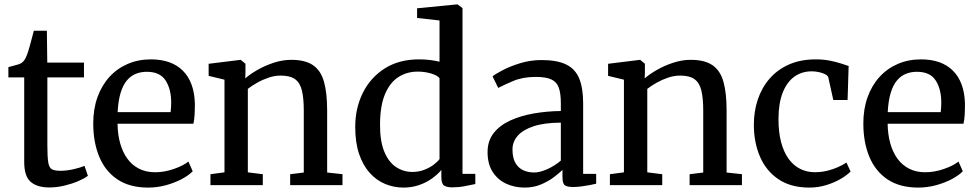

<svg xmlns="http://www.w3.org/2000/svg" viewBox="-20 -839 4424 870"><path d="M203 10.4Q148.7 10.4 119.2 -14.8Q89.7 -40 89.7 -105.3V-488.4H18V-534.9Q28 -537.7 40.1 -540.8Q52.1 -543.8 62.6 -547.1Q73 -550.4 77.9 -554Q83.8 -558.5 87.9 -563.4Q92 -568.3 95.5 -574.9Q99.1 -581.6 102.5 -591.1Q107.3 -603.4 113.3 -624.9Q119.2 -646.4 124.8 -667.4Q130.4 -688.4 133.2 -699.6H192.4L194.2 -555.3H360.5V-488.4H194.6V-182.2Q194.6 -127.7 198.7 -103Q202.8 -78.3 215.6 -71.7Q228.4 -65.1 254 -65.1Q282.5 -65.1 314.6 -72.6Q346.7 -80.1 362.9 -87.4L378.3 -42.3Q362.8 -30.4 334.7 -18.3Q306.5 -6.2 272 2.1Q237.5 10.4 203 10.4Z M651.4 11Q567.7 11 512.3 -26Q457 -63 429.8 -128.6Q402.5 -194.2 402.5 -279.4Q402.5 -345.4 421.8 -398.9Q441.1 -452.4 476.1 -490.7Q511 -528.9 558.8 -549.4Q606.7 -570 663.7 -570Q757.2 -570 808.6 -518.6Q860 -467.1 863 -370.6Q863 -340.5 861.7 -318Q860.3 -295.5 856.3 -278.2H512.6Q513.3 -230 524.5 -189.7Q535.7 -149.4 557.1 -120Q578.5 -90.6 610 -74.6Q641.6 -58.5 682.9 -58.5Q725 -58.5 768 -73.5Q810.9 -88.5 833.7 -106.8L853.2 -63Q835.3 -44.4 803.6 -27.5Q771.8 -10.7 732.2 0.2Q692.5 11 651.4 11ZM513 -330.9H753Q754.2 -339.6 755 -352.1Q755.7 -364.7 755.7 -374.1Q755.7 -434.9 730.4 -474.3Q705.1 -513.7 645.1 -513.7Q618.3 -513.7 595.4 -504.5Q572.4 -495.3 554.8 -474.3Q537.2 -453.4 526.5 -418.2Q515.8 -383 513 -330.9Z M997.2 -58.1V-477.9L925.4 -495.3V-550L1068.1 -567.6H1071.1L1092.2 -550.1V-508.3L1091.2 -483.7Q1112.9 -503 1147 -522.4Q1181.1 -541.9 1220.9 -554.9Q1260.7 -567.9 1299.5 -567.9Q1362.8 -567.9 1398.1 -543.8Q1433.5 -519.8 1447.9 -469.2Q1462.4 -418.5 1462.4 -338.6V-57.2L1531.9 -49.8V0H1294.8V-49.6L1356.5 -57.2V-338Q1356.5 -392.7 1348.3 -427.8Q1340.2 -462.9 1317.6 -479.7Q1295 -496.5 1251.8 -496.5Q1225.3 -496.5 1197.8 -487.4Q1170.3 -478.2 1145.6 -464.3Q1120.9 -450.4 1103 -436.4V-58.1L1170.8 -49.6V0H933.6V-49.6Z M1808 11Q1764.8 11 1725.3 -5.4Q1685.9 -21.7 1655.4 -55.5Q1624.8 -89.3 1607.2 -141.2Q1589.6 -193.1 1589.6 -264.1Q1589.6 -348.3 1623.8 -417.7Q1658 -487 1722.8 -528.5Q1787.7 -570 1879 -570Q1904.6 -570 1928.3 -567.1Q1951.9 -564.2 1971.6 -559.4V-746.2L1869.9 -757.5V-801.4L2050.6 -819.1H2053.2L2075.7 -802.4V-51.3H2133.8V-5.1Q2113.4 -0.6 2085.8 4.6Q2058.2 9.9 2028.7 9.9Q2005 9.9 1992.5 1.9Q1979.9 -6 1979.9 -36.7V-69Q1962.9 -48.3 1937.1 -30Q1911.4 -11.6 1878.7 -0.3Q1846 11 1808 11ZM1848.6 -59.9Q1876.9 -59.9 1901.2 -69.1Q1925.5 -78.2 1943.6 -91.6Q1961.8 -105.1 1971.6 -118V-484.3Q1964.1 -496.3 1935.2 -505.4Q1906.3 -514.5 1872.7 -514.5Q1825 -514.5 1786.8 -490.8Q1748.5 -467.1 1725.8 -415.2Q1703 -363.3 1702 -279Q1701.2 -200.7 1721.1 -152.4Q1741 -104.1 1774.7 -82Q1808.3 -59.9 1848.6 -59.9Z M2356.9 11Q2312.1 11 2273.9 -6.5Q2235.8 -24 2212.5 -59.8Q2189.3 -95.5 2189.3 -150Q2189.3 -200.5 2216.7 -235.7Q2244.2 -270.8 2291.1 -292.5Q2338.1 -314.2 2397.5 -324.7Q2457 -335.2 2521.3 -336V-371.5Q2521.3 -416.7 2511.7 -442.6Q2502.1 -468.4 2477.5 -479.4Q2452.9 -490.5 2407.5 -490.5Q2349.2 -490.5 2305.4 -472Q2261.6 -453.4 2237.6 -440.6L2211.9 -492.9Q2222 -501.9 2255.2 -519.6Q2288.3 -537.4 2335.3 -552.1Q2382.3 -566.9 2433.9 -566.9Q2504.3 -566.9 2545.6 -546.7Q2586.8 -526.6 2604.6 -483.2Q2622.4 -439.8 2622.4 -370.3V-51.1H2681.4V-6.6Q2670.3 -3.8 2652.1 -0.3Q2633.9 3.2 2613.8 5.8Q2593.6 8.4 2576.7 8.4Q2550.3 8.4 2539.5 0.5Q2528.7 -7.4 2528.7 -37.1V-69Q2516.2 -56.6 2491.6 -37.6Q2467 -18.6 2432.8 -3.8Q2398.6 11 2356.9 11ZM2400.5 -57.4Q2427.2 -57.4 2461.3 -73.1Q2495.4 -88.8 2521.3 -111.3V-283.3Q2446.3 -282.9 2397.8 -266.9Q2349.3 -250.8 2325.7 -223.6Q2302.2 -196.4 2302.2 -161.8Q2302.2 -124.6 2315 -101.6Q2327.8 -78.6 2350.1 -68Q2372.4 -57.4 2400.5 -57.4Z M2807.2 -58.1V-477.9L2735.4 -495.3V-550L2878.1 -567.6H2881.1L2902.2 -550.1V-508.3L2901.2 -483.7Q2922.9 -503 2957 -522.4Q2991.1 -541.9 3030.9 -554.9Q3070.7 -567.9 3109.5 -567.9Q3172.8 -567.9 3208.1 -543.8Q3243.5 -519.8 3257.9 -469.2Q3272.4 -418.5 3272.4 -338.6V-57.2L3341.9 -49.8V0H3104.8V-49.6L3166.5 -57.2V-338Q3166.5 -392.7 3158.3 -427.8Q3150.2 -462.9 3127.6 -479.7Q3105 -496.5 3061.8 -496.5Q3035.3 -496.5 3007.8 -487.4Q2980.3 -478.2 2955.6 -464.3Q2930.9 -450.4 2913 -436.4V-58.1L2980.8 -49.6V0H2743.6V-49.6Z M3647.8 11Q3563.8 11 3508 -26.4Q3452.2 -63.7 3424.2 -127.9Q3396.3 -192 3395.9 -271.9Q3395.6 -333.7 3413.6 -387.6Q3431.6 -441.6 3467.1 -482.6Q3502.6 -523.5 3555.2 -546.8Q3607.7 -570 3676.5 -570Q3710.5 -570 3739.2 -564.4Q3767.8 -558.8 3789.7 -551.7Q3811.6 -544.6 3825.4 -540L3820.6 -385.9H3755.9L3733.4 -487.5Q3731.8 -495.8 3719.9 -502.1Q3708 -508.4 3691.4 -512.1Q3674.8 -515.8 3658.1 -515.8Q3613.1 -515.8 3579.4 -491.6Q3545.8 -467.3 3526.9 -419.9Q3508 -372.5 3507.5 -302.4Q3507.2 -240.7 3519.4 -194.7Q3531.7 -148.7 3553.8 -118.7Q3575.9 -88.7 3606 -73.7Q3636.2 -58.7 3671.3 -58.7Q3701.9 -58.7 3729.1 -65.4Q3756.2 -72.2 3778.2 -82.2Q3800.2 -92.2 3815.4 -102.4L3834.3 -61.9Q3817.6 -44.8 3788.7 -28Q3759.7 -11.2 3723.2 -0.1Q3686.8 11 3647.8 11Z M4140.9 11Q4057.2 11 4001.8 -26Q3946.5 -63 3919.2 -128.6Q3892 -194.2 3892 -279.4Q3892 -345.4 3911.3 -398.9Q3930.6 -452.4 3965.6 -490.7Q4000.5 -528.9 4048.3 -549.4Q4096.2 -570 4153.2 -570Q4246.7 -570 4298.1 -518.6Q4349.5 -467.1 4352.5 -370.6Q4352.5 -340.5 4351.2 -318Q4349.8 -295.5 4345.8 -278.2H4002.1Q4002.8 -230 4014 -189.7Q4025.2 -149.4 4046.6 -120Q4068 -90.6 4099.5 -74.6Q4131.1 -58.5 4172.4 -58.5Q4214.5 -58.5 4257.5 -73.5Q4300.4 -88.5 4323.2 -106.8L4342.7 -63Q4324.8 -44.4 4293.1 -27.5Q4261.3 -10.7 4221.7 0.2Q4182 11 4140.9 11ZM4002.5 -330.9H4242.5Q4243.7 -339.6 4244.5 -352.1Q4245.2 -364.7 4245.2 -374.1Q4245.2 -434.9 4219.9 -474.3Q4194.6 -513.7 4134.6 -513.7Q4107.8 -513.7 4084.9 -504.5Q4061.9 -495.3 4044.3 -474.3Q4026.7 -453.4 4016 -418.2Q4005.3 -383 4002.5 -330.9Z"/></svg>

Font: Merriweather Light
Style: Regular
Weight: 300
Designer: Eben Sorkin
Foundry: Eben Sorkin
Version: Version 2.100